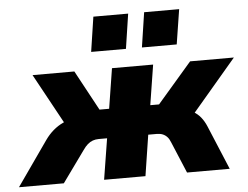

<svg xmlns="http://www.w3.org/2000/svg" viewBox="-96 -809 1130 874"><g transform="rotate(-5 469.0 -372.0)"><path d="M-44 0 99 -204Q116 -228 137 -246Q158 -264 183 -275.5Q208 -287 236 -290L208 -236L62 -503H253L352 -320H396L425 -503H613L584 -320H624L782 -503H982L755 -236L727 -287Q755 -284 775.5 -272.5Q796 -261 810.5 -243Q825 -225 835 -201L919 0H724L664 -143Q658 -159 649 -168.5Q640 -178 628.5 -182.5Q617 -187 601 -187H563L534 0H345L375 -187H337Q322 -187 309.5 -182.5Q297 -178 286 -168.5Q275 -159 264 -143L161 0ZM569 -585 593 -744H753L728 -585ZM337 -585 361 -744H520L496 -585Z"/></g></svg>

Font: Nunito Sans 8pt Black
Style: Italic
Weight: 900
Italic angle: -9°
Version: Version 3.101;gftools[0.9.27]